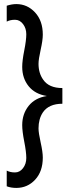

<svg xmlns="http://www.w3.org/2000/svg" viewBox="-20 -733 374 942"><path d="M190 40Q190 108 152.5 148.5Q115 189 60 189Q34 189 13 181V104Q30 113 53.5 113Q77 113 93 92Q109 71 109 42Q109 13 99 -38Q89 -89 89 -119Q89 -174 120.5 -213.5Q152 -253 210 -262Q152 -271 120.5 -310Q89 -349 89 -405Q89 -435 99 -485.5Q109 -536 109 -565Q109 -594 93 -615Q77 -636 53.5 -636Q30 -636 13 -627V-705Q39 -713 60 -713Q114 -713 152 -672Q190 -631 190 -563Q190 -536 179.5 -489Q169 -442 169 -420Q169 -374 192 -342Q220 -301 286 -301V-224Q219 -224 190 -181Q169 -149 169 -103Q169 -81 179.5 -34Q190 13 190 40Z"/></svg>

Font: Hind Jalandhar
Style: Regular
Weight: 400
Designer: Namrata Goyal
Foundry: Indian Type Foundry
Version: Version 0.702;PS 1.0;hotconv 1.0.81;makeotf.lib2.5.63406